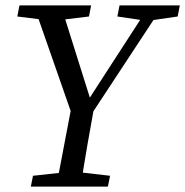

<svg xmlns="http://www.w3.org/2000/svg" viewBox="-20 -690 685 710"><path d="M44 -629 165 -614H185L309 -629L317 -670H52L44 -629ZM94 0H379L387 -40L257 -55H239L102 -40L94 0ZM252 -249H306L583 -670H533L307 -321L303 -314H317L205 -670H105L252 -249ZM188 0H278C294 -103 312 -207 331 -310H247L188 0ZM414 -629 515 -614H534L637 -629L645 -670H422L414 -629Z"/></svg>

Font: Source Serif 4 Variable
Style: Italic
Weight: 400
Italic angle: -12°
Designer: Frank Grießhammer
Foundry: Adobe Systems Incorporated
Version: Version 4.004;hotconv 1.0.116;makeotfexe 2.5.65601